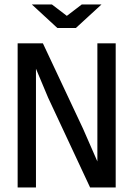

<svg xmlns="http://www.w3.org/2000/svg" viewBox="-20 -830 590 850"><path d="M492.2 0V-638.2H411.1V-457V-115.2L347.2 -261.2L169.9 -638.2H58.1V0H139.2V-204.1V-525.9L192.9 -397.9L378.9 0ZM121.1 -810.1 233.9 -706.1H315.9L429.2 -810.1H341.8L275.9 -759.8L210 -810.1ZM0 -638.2Z"/></svg>

Font: CodeNewRoman Nerd Font Mono
Style: Regular
Weight: 400
Monospace: yes
Designer: Sam Radian
Foundry: Code New Roman
Version: Version 2.00 November 29, 2014;Nerd Fonts 3.2.1